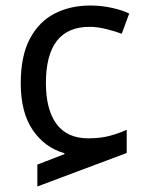

<svg xmlns="http://www.w3.org/2000/svg" viewBox="-20 -566 526 694"><path d="M115 108V29L213 -9V-12Q141 -33 98 -96.5Q55 -160 55 -265Q55 -364 88 -426Q121 -488 177.5 -517Q234 -546 306 -546Q347 -546 385 -537.5Q423 -529 447 -517L420 -444Q396 -453 364 -461Q332 -469 304 -469Q146 -469 146 -266Q146 -169 184.5 -117.5Q223 -66 299 -66Q343 -66 376.5 -75Q410 -84 438 -97V-13Z"/></svg>

Font: Go Noto Current
Style: Regular
Weight: 400
Designer: Monotype Design Team
Foundry: Monotype Imaging Inc.
Version: Version 2.007; ttfautohint (v1.8) -l 8 -r 50 -G 200 -x 14 -D